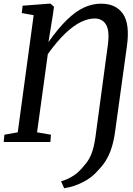

<svg xmlns="http://www.w3.org/2000/svg" viewBox="-23 -772 724 1044"><path d="M326 251.5 309 214Q346 203.5 377.2 182.8Q408.5 162 434 129Q458 103.5 472.8 68.2Q487.5 33 496 -27L563 -524Q574 -602.5 554.2 -637Q534.5 -671.5 491 -671.5Q457 -671.5 417.8 -652.8Q378.5 -634 333.5 -591.8Q288.5 -549.5 237 -478L178.5 -52.5L254 -39.5L251 0H-3L1 -39.5L73.5 -52.5L160 -689.5L95.5 -701L100 -741L244 -752H251.5L270.5 -735.5L264.5 -691.5L240.5 -543Q293 -617.5 340.2 -663.5Q387.5 -709.5 433 -730.8Q478.5 -752 526.5 -752Q607.5 -752 645.8 -696.5Q684 -641 667 -520.5L603 -57.5Q596.5 -9 584.5 29.2Q572.5 67.5 554.5 97.8Q536.5 128 510.5 154Q478.5 192.5 429 218Q379.5 243.5 326 251.5Z"/></svg>

Font: Merriweather 36pt
Style: Italic
Weight: 400
Italic angle: -7.8°
Version: Version 2.101